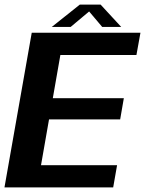

<svg xmlns="http://www.w3.org/2000/svg" viewBox="-36 -818 634 838"><path d="M-16.5 0H458L475 -97H143L178 -297H488.5L504.5 -389.5H194.5L227.5 -578H559.5L577 -675H102.5ZM190 -700.5H272.5L353 -768L410 -700.5H493L403 -798H312.5Z"/></svg>

Font: Anybody UltraCondensed Thin SemiBold
Style: Italic
Weight: 600
Italic angle: -10°
Version: Version 1.111